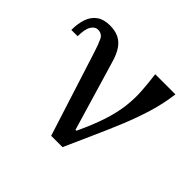

<svg xmlns="http://www.w3.org/2000/svg" viewBox="-119 -612 754 754"><g transform="rotate(45 258.0 -235.0)"><path d="M474 -460Q467 -403 449.5 -345.5Q432 -288 408 -230Q384 -172 358 -114.5Q332 -57 307 0H244L295 -84H300Q331 -150 347 -200Q363 -250 368 -292Q373 -334 370.5 -374Q368 -414 362 -460ZM101 -470Q129 -470 149.5 -460.5Q170 -451 184.5 -430Q199 -409 209 -374L295 -84L244 0L132 -351Q121 -386 111.5 -405.5Q102 -425 79 -425Q63 -425 52 -407Q41 -389 41 -350H6Q6 -386 15.5 -413Q25 -440 46 -455Q67 -470 101 -470Z"/></g></svg>

Font: Brygada 1918
Style: Regular
Weight: 400
Designer: Mateusz Machalski | Borys Kosmynka | Przemek Hoffer
Foundry: NIEPODLEGLA 2018
Version: Version 3.006